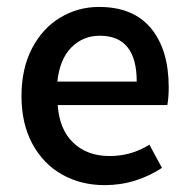

<svg xmlns="http://www.w3.org/2000/svg" viewBox="-20 -522 544 554"><path d="M462.9 -218.8H146.5Q151.4 -147.9 191.7 -109.9Q231.9 -71.8 295.9 -71.8Q327.6 -71.8 356 -79.8Q384.3 -87.9 411.1 -104.5L447.3 -37.6Q412.1 -14.2 370.1 -1Q328.1 12.2 281.7 12.2Q213.9 12.2 159.4 -18.3Q105 -48.8 73.5 -106.9Q42 -165 42 -244.6Q42 -324.2 72.5 -382.6Q103 -440.9 154.1 -471.4Q205.1 -502 265.6 -502Q364.7 -502 415.8 -440.2Q466.8 -378.4 466.8 -270Q466.8 -242.2 462.9 -218.8ZM145.5 -286.6H374.5Q374.5 -418.9 268.1 -418.9Q219.2 -418.9 185.8 -385Q152.3 -351.1 145.5 -286.6Z"/></svg>

Font: Varta
Style: Bold
Weight: 700
Designer: Joana Correia, Viktoriya Grabowska, Eben Sorkin
Foundry: Sorkin Type
Version: Version 1.002; ttfautohint (v1.3) -l 8 -r 24 -G 200 -x 12 -H